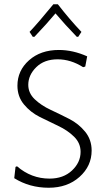

<svg xmlns="http://www.w3.org/2000/svg" viewBox="-20 -878 499 903"><path d="M134 -705 119 -728Q159 -770 231 -858H252Q307 -787 363 -728L348 -705H341Q285 -763 241 -815Q201 -767 142 -705ZM257 -643Q323 -643 390 -613L381 -565L371 -562Q313 -599 251 -599Q188 -599 150.5 -562Q113 -525 113 -479Q113 -440 143.5 -411Q174 -382 218 -361.5Q262 -341 306 -318.5Q350 -296 380.5 -258.5Q411 -221 411 -170Q411 -97 354 -46Q297 5 209 5Q119 5 47 -40L53 -93L60 -96Q127 -38 213 -38Q278 -38 318.5 -76Q359 -114 359 -164Q359 -205 328.5 -235Q298 -265 254.5 -285.5Q211 -306 167 -328Q123 -350 92.5 -387Q62 -424 62 -475Q62 -546 116.5 -594.5Q171 -643 257 -643Z"/></svg>

Font: Alegreya Sans SC Light
Style: Regular
Weight: 300
Designer: Juan Pablo del Peral
Foundry: Huerta Tipografica
Version: Version 2.007